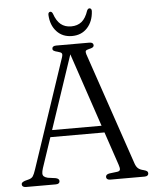

<svg xmlns="http://www.w3.org/2000/svg" viewBox="-58 -922 789 972"><g transform="rotate(-5 336.0 -436.5)"><path d="M166.5 -275.5H465.5L469.5 -240.5H161ZM206 -15Q206 -8 201 -4Q196 0 185.5 0H34.5Q24.5 0 19.2 -4Q14 -8 14 -15Q14 -21 18.2 -24.5Q22.5 -28 31.5 -31.5L53.5 -37.5Q67 -41.5 73.2 -50.8Q79.5 -60 87.5 -84L273 -637.5Q278 -652.5 274.2 -658.2Q270.5 -664 254 -668Q241 -671 234.8 -674.8Q228.5 -678.5 228.5 -685Q228.5 -692.5 233.8 -696.2Q239 -700 249 -700H417.5Q428 -700 433 -696Q438 -692 438 -685.5Q438 -678.5 432 -674.5Q426 -670.5 413 -668Q399.5 -665 396.5 -660.2Q393.5 -655.5 397 -643.5L592 -71Q598 -53.5 607.8 -45.2Q617.5 -37 635.5 -33Q648.5 -29.5 652.8 -25.5Q657 -21.5 657 -15Q657 -8 652 -4Q647 0 636.5 0H463Q453 0 447.8 -4Q442.5 -8 442.5 -15Q442.5 -21.5 447.2 -25.8Q452 -30 461 -31.5L502 -36.5Q514.5 -38.5 515.8 -46.8Q517 -55 511 -72.5L311 -665.5L323 -669L128 -87.5Q123 -72 122.8 -62Q122.5 -52 128.5 -46.2Q134.5 -40.5 148 -37L188 -31.5Q197 -29.5 201.5 -25.5Q206 -21.5 206 -15ZM333.5 -790Q365.5 -790 386.8 -807.2Q408 -824.5 420.5 -862.5Q423 -868 426.2 -870.5Q429.5 -873 433 -873Q438 -873 441.2 -869Q444.5 -865 444 -857.5Q441 -805.5 411.2 -773.2Q381.5 -741 333.5 -741Q285.5 -741 255.8 -773.2Q226 -805.5 223.5 -857.5Q223 -865 226.2 -869Q229.5 -873 234.5 -873Q238 -873 241 -870.5Q244 -868 246.5 -862.5Q259.5 -824.5 280.8 -807.2Q302 -790 333.5 -790Z"/></g></svg>

Font: Fraunces 48pt Soft Wonky Light
Style: Regular
Weight: 300
Version: Version 1.000;[b76b70a41]